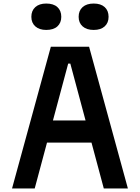

<svg xmlns="http://www.w3.org/2000/svg" viewBox="-20 -1064 790 1084"><path d="M48 0 267 -800H483L702 0H566L377 -705H365L176 0ZM183 -259V-384H567V-259ZM241 -895Q202 -895 179.5 -915Q157 -935 157 -969Q157 -1004 179.5 -1024Q202 -1044 241 -1044Q282 -1044 304 -1024Q326 -1004 326 -969Q326 -935 304 -915Q282 -895 241 -895ZM509 -895Q469 -895 446.5 -915Q424 -935 424 -969Q424 -1004 446.5 -1024Q469 -1044 509 -1044Q549 -1044 571 -1024Q593 -1004 593 -969Q593 -935 571 -915Q549 -895 509 -895Z"/></svg>

Font: Martian Mono SemiExpanded Medium
Style: Regular
Weight: 500
Width: 6
Designer: Roman Shamin
Foundry: Evil Martians
Version: Version 1.000